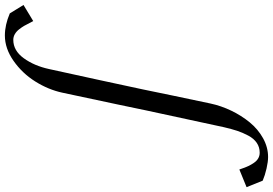

<svg xmlns="http://www.w3.org/2000/svg" viewBox="-396 -640 1109 780"><g transform="rotate(-90 158.0 -249.5)"><path d="M-71.8 251.5Q-49.3 251.5 -31.7 239.5Q-14.2 227.5 -2.2 204.8Q9.8 182.1 17.1 159.9Q24.4 137.7 31.7 106.4Q35.6 90.3 100.1 -210.4Q106.9 -243.2 122.8 -319.3Q138.7 -395.5 171.9 -549.8Q184.1 -606.9 217.5 -660.2Q251 -713.4 301.3 -748.5Q351.6 -783.7 404.3 -783.7Q447.3 -783.7 494.1 -763.7L528.3 -708L462.9 -668.5Q460.9 -671.4 455.1 -683.3Q449.2 -695.3 443.6 -705.1Q438 -714.8 429.4 -725.8Q420.9 -736.8 409.9 -743.2Q398.9 -749.5 386.7 -749.5Q342.8 -749.5 312 -707Q281.2 -664.6 268.1 -604.5Q219.7 -384.8 185.5 -224.1Q181.6 -204.6 159.2 -96.7Q136.7 11.2 127.9 51.8Q118.7 94.7 98.9 136Q79.1 177.2 51.5 210.9Q23.9 244.6 -12.9 265.1Q-49.8 285.6 -89.4 285.6Q-108.4 285.6 -136.2 279.3Q-164.1 272.9 -185.5 263.7Q-207.5 210 -211.9 198.2L-140.1 168.9Q-139.2 171.4 -134.3 185.1Q-129.4 198.7 -125 207.8Q-120.6 216.8 -113 228Q-105.5 239.3 -95 245.4Q-84.5 251.5 -71.8 251.5Z"/></g></svg>

Font: Flanker
Style: Italic
Weight: 400
Italic angle: -12°
Designer: Flanker
Version: Version 2.027